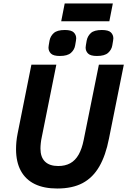

<svg xmlns="http://www.w3.org/2000/svg" viewBox="-20 -1069 730 1101"><path d="M160 -698H303L219 -280Q216 -267 214 -249Q212 -231 212 -217Q212 -168 238 -142.5Q264 -117 314 -117Q354 -117 383 -133Q412 -149 431 -182.5Q450 -216 460 -267L547 -698H690L605 -275Q586 -177 549 -113.5Q512 -50 453.5 -19Q395 12 308 12Q232 12 179.5 -13.5Q127 -39 99.5 -89.5Q72 -140 72 -214Q72 -234 74 -256Q76 -278 81 -303ZM331 -947 351 -1049H627L607 -947ZM323 -748Q286 -748 272 -762Q258 -776 258 -796Q258 -801 259.5 -809.5Q261 -818 264 -836Q269 -862 288.5 -879.5Q308 -897 352 -897Q389 -897 403 -883Q417 -869 417 -849Q417 -844 415.5 -835.5Q414 -827 411 -809Q407 -784 387 -766Q367 -748 323 -748ZM536 -748Q499 -748 485 -762Q471 -776 471 -796Q471 -801 472.5 -809.5Q474 -818 477 -836Q482 -862 501 -879.5Q520 -897 564 -897Q602 -897 616 -883Q630 -869 630 -849Q630 -844 628.5 -835.5Q627 -827 624 -809Q620 -784 600 -766Q580 -748 536 -748Z"/></svg>

Font: IBM Plex Sans Var
Style: Italic
Weight: 400
Italic angle: -11.31°
Designer: Mike Abbink, Paul van der Laan, Pieter van Rosmalen
Foundry: Bold Monday
Version: Version 1.001